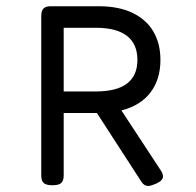

<svg xmlns="http://www.w3.org/2000/svg" viewBox="-20 -600 640 627"><path d="M512.2 -24.4Q512.2 -17.1 506.6 -11.2Q501 -5.4 489.3 0Q472.2 7.3 463.9 7.3Q450.7 7.3 441.9 -6.3L296.4 -231H188V-26.9Q188 -9.8 179.9 -2.4Q171.9 4.9 151.9 4.9H150.9Q130.9 4.9 122.8 -2.4Q114.7 -9.8 114.7 -26.9V-546.4Q114.7 -564.5 121.8 -572Q128.9 -579.6 145.5 -579.6H302.7Q367.7 -579.6 412.8 -557.9Q458 -536.1 481 -496.8Q503.9 -457.5 503.9 -404.3Q503.9 -340.8 471.4 -298.1Q439 -255.4 376.5 -239.3L505.4 -43Q512.2 -32.2 512.2 -24.4ZM188 -301.3H292.5Q428.7 -301.3 428.7 -404.3Q428.7 -456.1 394.8 -482.7Q360.8 -509.3 292.5 -509.3H188Z"/></svg>

Font: Courier Prime Sans
Style: Regular
Weight: 400
Designer: Alan Dague-Greene
Foundry: Quote-Unquote Apps
Version: Version 3.020